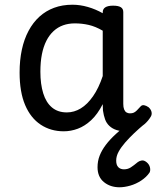

<svg xmlns="http://www.w3.org/2000/svg" viewBox="-20 -539 664 813"><path d="M250 17Q195 17 152.5 -11Q110 -39 86.5 -94Q63 -149 63 -232Q63 -284 72.5 -328.5Q82 -373 101 -408.5Q120 -444 147 -468.5Q174 -493 209 -506Q244 -519 287 -519Q319 -519 352 -509.5Q385 -500 415 -483V-487Q415 -501 426 -508Q437 -515 459 -515Q481 -515 491.5 -508.5Q502 -502 502 -488V-99Q502 -85 505.5 -76Q509 -67 515.5 -63Q522 -59 530 -59Q540 -59 546.5 -62Q553 -65 559.5 -71.5Q566 -78 575 -88Q581 -95 590 -93.5Q599 -92 609 -85Q619 -76 621.5 -65.5Q624 -55 619 -46Q608 -27 591.5 -13Q575 1 555 9Q535 17 513 17Q490 17 473 11.5Q456 6 443.5 -5.5Q431 -17 425 -33.5Q419 -50 416 -71Q416 -76 415.5 -83Q415 -90 415 -98Q393 -55 366 -30Q339 -5 309.5 6Q280 17 250 17ZM151 -235Q151 -183 163 -144Q175 -105 200 -84Q225 -63 263 -63Q294 -63 322 -80Q350 -97 374 -131.5Q398 -166 415 -217V-409Q384 -427 355.5 -433.5Q327 -440 297 -440Q270 -440 247.5 -432Q225 -424 207 -407.5Q189 -391 176.5 -366.5Q164 -342 157.5 -309.5Q151 -277 151 -235ZM486 254Q447 254 420 232Q393 210 393 169Q393 143 402 120Q411 97 428 74.5Q445 52 470.5 28.5Q496 5 530 -22L592 -23V-14Q569 5 548 25Q527 45 510 64.5Q493 84 482.5 103Q472 122 472 141Q472 160 481 169Q490 178 505 178Q521 178 533.5 170Q546 162 564 147Q571 142 580.5 140.5Q590 139 601 148Q612 157 615 170Q618 183 613 192Q600 211 578 225.5Q556 240 531.5 247Q507 254 486 254Z"/></svg>

Font: Playwrite IT Trad
Style: Regular
Weight: 400
Designer: Veronika Burian, José Scaglione
Foundry: TypeTogether
Version: Version 1.002